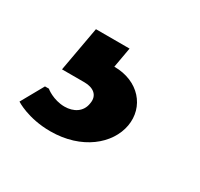

<svg xmlns="http://www.w3.org/2000/svg" viewBox="-109 -98 387 371"><g transform="rotate(30 85.0 87.5)"><path d="M88 -20H13L-5 80H45C65 80 79 90 75 110C72 130 55 140 35 140C10 140 -9 125 -8 125H-17L-45 175C-45 175 -15 195 35 195C105 195 152 155 160 110C168 65 135 25 80 25Z"/></g></svg>

Font: Scada
Style: Bold Italic
Weight: 700
Designer: Jovanny Lemonad
Foundry: Jovanny Lemonad
Version: Version 3.005